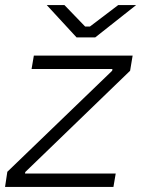

<svg xmlns="http://www.w3.org/2000/svg" viewBox="-27 -740 559 760"><path d="M-7 0H422L431 -53H72L73 -59L488 -460L498 -520H107L98 -467H418L417 -460L2 -60ZM276 -592H350L512 -720H441L329 -635H310L228 -720H158Z"/></svg>

Font: Fixel Display 20240404 Light
Style: Italic
Weight: 300
Italic angle: -10°
Designer: AlfaBravo + MacPaw
Foundry: Kyrylo Tkachov, Marchela Mozhyna, Serhii Makarenko, Maria Weinstein, Zakhar Kryvoshyya
Version: Version 1.211;Glyphs 3.2 (3225)